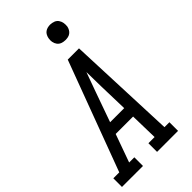

<svg xmlns="http://www.w3.org/2000/svg" viewBox="-312 -1023 1099 1099"><g transform="rotate(-45 237.0 -474.0)"><path d="M-26 0V-70H22L270 -735H361L388 -70H428V0H258V-70H308L304 -240H163L102 -70H144V0ZM302 -310 297 -490Q297 -520 296 -549.5Q295 -579 295 -609Q284 -579 273.5 -549.5Q263 -520 252 -490L188 -310ZM340 -823Q325 -823 311.5 -828Q298 -833 289.5 -844.5Q281 -856 278.5 -870.5Q276 -885 279 -900Q281 -910 286 -920Q291 -930 300 -936.5Q309 -943 319.5 -945.5Q330 -948 340 -948Q355 -948 369 -942.5Q383 -937 391 -925.5Q399 -914 401.5 -899.5Q404 -885 402 -870Q400 -860 394.5 -850Q389 -840 380 -833.5Q371 -827 360.5 -825Q350 -823 340 -823Z"/></g></svg>

Font: Iosevka Slab
Style: Italic
Weight: 400
Italic angle: -9°
Monospace: yes
Designer: Belleve Invis
Foundry: Belleve Invis
Version: Version 11.1.0; ttfautohint (v1.8.3)